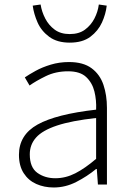

<svg xmlns="http://www.w3.org/2000/svg" viewBox="-20 -818 582 851"><path d="M218 13Q176 13 141 -2.5Q106 -18 85 -50.5Q64 -83 64 -132Q64 -220 146.5 -266Q229 -312 406 -332Q408 -374 398.5 -412.5Q389 -451 362 -476.5Q335 -502 282 -502Q227 -502 183 -480.5Q139 -459 111 -439L90 -475Q109 -488 138 -504Q167 -520 205 -531.5Q243 -543 286 -543Q349 -543 386 -515.5Q423 -488 438.5 -442Q454 -396 454 -340V0H414L409 -69H406Q366 -36 318 -11.5Q270 13 218 13ZM225 -28Q271 -28 314 -50Q357 -72 406 -114V-295Q297 -283 232.5 -261.5Q168 -240 140 -208.5Q112 -177 112 -134Q112 -76 145.5 -52Q179 -28 225 -28ZM289 -629Q233 -629 198 -655Q163 -681 146.5 -718.5Q130 -756 125 -793L160 -798Q165 -766 180.5 -736Q196 -706 222.5 -686.5Q249 -667 289 -667Q330 -667 356.5 -686.5Q383 -706 398.5 -736Q414 -766 418 -798L453 -793Q449 -756 432 -718.5Q415 -681 380.5 -655Q346 -629 289 -629Z"/></svg>

Font: Noto Sans JP ExtraLight
Style: Regular
Weight: 250
Designer: Ryoko NISHIZUKA  (kana, bopomofo & ideographs); Paul D. Hunt (Latin, Greek & Cyrillic); Sandoll Communications , Soo-you
Foundry: Adobe
Version: Version 2.004-H2;hotconv 1.0.118;makeotfexe 2.5.65603